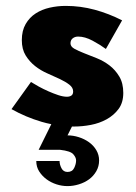

<svg xmlns="http://www.w3.org/2000/svg" viewBox="-20 -415 460 651"><path d="M154 6Q138 3 121 -2Q67 -18 19 -45L85 -137Q96 -130 111.5 -121.5Q127 -113 144 -105.5Q161 -98 177.5 -92.5Q194 -87 207 -87Q216 -87 222 -91Q228 -95 228 -105Q228 -118 215 -128Q202 -138 183 -147Q164 -156 141 -166Q118 -176 99 -191Q80 -206 67 -227Q54 -248 54 -279Q54 -311 67 -333.5Q80 -356 101 -369.5Q122 -383 148.5 -389Q175 -395 203 -395Q253 -395 301 -382Q349 -369 394 -346L339 -249Q320 -263 294 -277Q268 -291 245 -291Q234 -291 226.5 -285Q219 -279 219 -268Q219 -257 232.5 -249.5Q246 -242 265.5 -234.5Q285 -227 308.5 -217.5Q332 -208 351.5 -193Q371 -178 384.5 -155.5Q398 -133 398 -100Q398 -67 382 -45.5Q366 -24 341.5 -10.5Q317 3 288 8.5Q259 14 232 14H224L209 44Q228 44 247 50Q266 56 281.5 67Q297 78 306.5 94Q316 110 316 129Q316 149 306.5 165.5Q297 182 282 193Q267 204 247.5 210Q228 216 209 216Q190 216 171.5 210Q153 204 138 193Q123 182 113 166.5Q103 151 103 131H182Q182 143 188.5 155.5Q195 168 209 168Q225 168 231.5 154.5Q238 141 238 129Q238 119 228.5 108Q219 97 184 93H111Z"/></svg>

Font: CAT Rhythmus
Style: Regular
Weight: 400
Designer: Peter Wiegel nach alter Vorlage
Foundry: Peter Wiegel
Version: 1.000